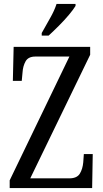

<svg xmlns="http://www.w3.org/2000/svg" viewBox="-20 -951 523 971"><path d="M29 0V-39L331 -665H159Q123 -665 109.5 -641Q96 -617 94 -585L90 -542H45L49 -714H436V-674L133 -49H330Q369 -49 383.5 -72.5Q398 -96 401 -130L404 -172H449L446 0ZM191 -784Q212 -822 233.5 -859.5Q255 -897 266 -931H362V-921Q352 -904 329 -876.5Q306 -849 278 -821Q250 -793 226 -771H191Z"/></svg>

Font: Noto Serif Myanmar ExtraCondensed
Style: Regular
Weight: 400
Width: 2
Designer: Ben Mitchell and the Monotype Design Team
Foundry: Monotype Imaging Inc.
Version: Version 2.106; ttfautohint (v1.8.4.7-5d5b)